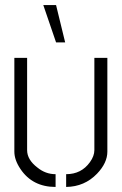

<svg xmlns="http://www.w3.org/2000/svg" viewBox="-20 -739 484 764"><path d="M152.3 -718.8H203.1L239.3 -570.3H203.1ZM37.1 -135.7V-508.8H87.9V-141.6Q87.9 -103.5 128.9 -72.3Q161.1 -45.9 201.2 -45.9V4.9Q109.4 4.9 61.5 -66.4Q37.1 -102.5 37.1 -135.7ZM243.2 4.9V-45.9Q303.7 -45.9 337.9 -93.8Q355.5 -118.2 355.5 -141.6V-508.8H407.2V-135.7Q407.2 -90.8 366.2 -47.9Q316.4 3.9 243.2 4.9Z"/></svg>

Font: Post No Bills Jaffna
Style: Regular
Weight: 400
Designer: Kosala Senevirathne, Siva Puranthara, Lasantha Premarathna, Tharique Azeez
Foundry: Mooniak
Version: Version 1.220 ; ttfautohint (v1.6)